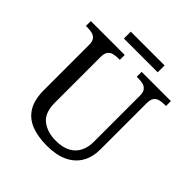

<svg xmlns="http://www.w3.org/2000/svg" viewBox="-224 -997 1165 1165"><g transform="rotate(45 358.5 -415.0)"><path d="M362 10Q283 10 226.5 -12.5Q170 -35 140 -85Q110 -135 110 -216V-604Q110 -634 98.5 -648.5Q87 -663 68.5 -667.5Q50 -672 28 -672H15V-714H306V-672H293Q271 -672 252 -667Q233 -662 222 -647Q211 -632 211 -600V-210Q211 -123 258 -86.5Q305 -50 378 -50Q436 -50 473 -70Q510 -90 528 -125.5Q546 -161 546 -206V-604Q546 -634 534.5 -648.5Q523 -663 504.5 -667.5Q486 -672 464 -672H451V-714H702V-672H689Q667 -672 648 -667Q629 -662 618 -647Q607 -632 607 -600V-204Q607 -138 579 -90Q551 -42 496.5 -16Q442 10 362 10ZM232 -781V-840H522V-781Z"/></g></svg>

Font: Noto Serif Lao
Style: Regular
Weight: 400
Designer: Monotype Design Team
Foundry: Monotype Imaging Inc.
Version: Version 2.003